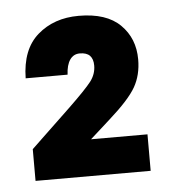

<svg xmlns="http://www.w3.org/2000/svg" viewBox="-37 -888 381 423"><g transform="rotate(-5 154.0 -677.0)"><path d="M25.4 -570.2 113.9 -654.6Q151.8 -691.1 164.1 -707Q176.3 -723 176.3 -742Q176.3 -756.4 169.1 -763.9Q161.9 -771.3 146.9 -771.3Q133 -771.3 125.1 -759.9Q117.1 -748.4 116.1 -727H23.4Q24.4 -791 60.7 -822.5Q96.9 -854 151.5 -854Q213 -854 243.5 -823.7Q274 -793.5 274 -747Q274 -712.5 259 -686.2Q244 -660 199.5 -620.5L155.2 -580.7H280V-500H25.4Z"/></g></svg>

Font: AF Albert Sans Medium
Style: Regular
Weight: 500
Designer: Andreas Rasmussen
Foundry: a.Foundry
Version: Version 1.300;Glyphs 3.2 (3231)